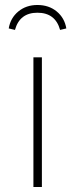

<svg xmlns="http://www.w3.org/2000/svg" viewBox="-20 -750 301 770"><path d="M130 -730Q176 -730 207.5 -704Q239 -678 246 -636L221 -630Q202 -699 130 -699Q59 -699 40 -630L15 -636Q22 -678 53.5 -704Q85 -730 130 -730ZM148 -520V0H114V-520Z"/></svg>

Font: Fira Sans UltraLight
Style: Regular
Weight: 200
Designer: Carrois Corporate & Edenspiekermann AG
Foundry: Carrois Corporate GbR & Edenspiekermann AG
Version: Version 4.106;PS 004.106;hotconv 1.0.70;makeotf.lib2.5.58329